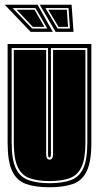

<svg xmlns="http://www.w3.org/2000/svg" viewBox="-20 -776 416 807"><path d="M188 11Q127 11 88.5 -3Q50 -17 31 -57.5Q12 -98 12 -176V-591H364V-176Q364 -98 345 -57.5Q326 -17 287 -3Q248 11 188 11ZM188 -6Q243 -6 278 -19Q313 -32 330 -68.5Q347 -105 347 -176V-574H194V-127Q194 -114 188 -114Q182 -114 182 -127V-574H29V-176Q29 -106 46 -69.5Q63 -33 98.5 -19.5Q134 -6 188 -6ZM188 -15Q138 -15 104.5 -27Q71 -39 54.5 -74Q38 -109 38 -176V-566H174V-129Q174 -105 188 -105Q203 -105 203 -129V-566H339V-176Q339 -109 322.5 -74Q306 -39 272.5 -27Q239 -15 188 -15ZM109 -642 0 -756H138L202 -642ZM214 -642 147 -756H281L289 -642ZM115 -656H179L129 -742H33ZM222 -656H274L268 -742H171ZM118 -663 50 -735H125L167 -663ZM226 -663 183 -735H261L266 -663Z"/></svg>

Font: Alumni Sans Collegiate One SC
Style: Regular
Weight: 400
Designer: Robert E. Leuschke
Foundry: Robert E. Leuschke
Version: Version 1.100